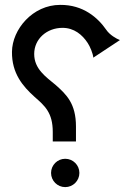

<svg xmlns="http://www.w3.org/2000/svg" viewBox="-20 -766 520 786"><path d="M291 -187V-248C291 -342 252 -379 208 -418C167 -452 120 -484 120 -545C120 -607 172 -652 236 -652C283 -652 317 -624 339 -590C348 -577 361 -546 362 -530L471 -602C457 -607 429 -623 415 -644C381 -693 321 -747 226 -746C114 -746 30 -646 29 -554C28 -466 73 -413 122 -369C163 -333 196 -305 196 -226V-187ZM189 -58C189 -26 215 0 247 0C279 0 305 -26 305 -58C305 -90 279 -116 247 -116C215 -116 189 -90 189 -58Z"/></svg>

Font: Reem Kufi
Style: Regular
Weight: 400
Designer: Khaled Hosny
Version: Version 0.007